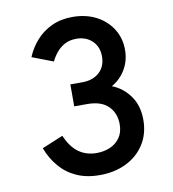

<svg xmlns="http://www.w3.org/2000/svg" viewBox="-81 -783 779 866"><g transform="rotate(-10 308.0 -350.0)"><path d="M307.5 12Q246 12 200.5 -8.8Q155 -29.5 123.5 -66.8Q92 -104 74 -152L170.5 -192Q194 -137.5 228.8 -113Q263.5 -88.5 309.5 -88.5Q344.5 -88.5 372.8 -101Q401 -113.5 417.8 -138Q434.5 -162.5 434.5 -199Q434.5 -249 402.5 -281.2Q370.5 -313.5 305.5 -313.5H246.5V-414H301Q350 -414 379.5 -441Q409 -468 409 -513.5Q409 -558 380.8 -585Q352.5 -612 308.5 -612Q277.5 -612 255 -599.8Q232.5 -587.5 217 -568.5Q201.5 -549.5 191.5 -528.5L95 -565.5Q112 -606.5 141.5 -639.8Q171 -673 212.8 -692.5Q254.5 -712 308 -712Q368.5 -712 415.5 -688Q462.5 -664 489.5 -621.5Q516.5 -579 516.5 -525Q516.5 -476 493.2 -436.2Q470 -396.5 429.5 -373.5Q479.5 -354 511.2 -309.2Q543 -264.5 543 -200.5Q543 -135.5 512.2 -87.8Q481.5 -40 428.2 -14Q375 12 307.5 12Z"/></g></svg>

Font: Overpass Mono SemiBold
Style: Regular
Weight: 600
Monospace: yes
Designer: Delve Withrington, Dave Bailey
Foundry: Delve Fonts LLC
Version: Version 4.000